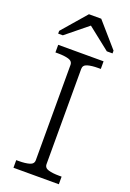

<svg xmlns="http://www.w3.org/2000/svg" viewBox="-173 -983 707 1042"><g transform="rotate(20 181.0 -461.5)"><path d="M150 -80V-630Q150 -652 126 -659Q102 -666 65 -666H50V-710H312V-666H297Q260 -666 236 -659Q212 -652 212 -630V-80Q212 -58 236 -51Q260 -44 297 -44H312V0H50V-44H65Q102 -44 126 -51Q150 -58 150 -80ZM221 -923H150L29 -783V-767H56L205 -888L158 -887L310 -767H343V-783Z"/></g></svg>

Font: Roboto Serif ExtraLight
Style: Regular
Weight: 250
Version: Version 1.007